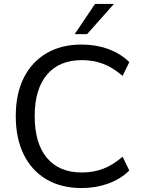

<svg xmlns="http://www.w3.org/2000/svg" viewBox="-20 -946 724 974"><path d="M394 8Q291 8 216 -36Q141 -80 100.5 -162Q60 -244 60 -357Q60 -470 100.5 -551Q141 -632 216 -676Q291 -720 394 -720Q466 -720 528.5 -697.5Q591 -675 636 -631L602 -561Q552 -604 502.5 -622.5Q453 -641 395 -641Q281 -641 218.5 -567.5Q156 -494 156 -357Q156 -219 218 -145Q280 -71 395 -71Q453 -71 502.5 -89.5Q552 -108 602 -151L636 -81Q591 -37 528.5 -14.5Q466 8 394 8ZM422 -773H359L462 -926H558Z"/></svg>

Font: Muli Medium
Style: Regular
Weight: 500
Designer: Vernon Adams
Foundry: Vernon Adams
Version: Version 2.100; ttfautohint (v1.8.1.43-b0c9)